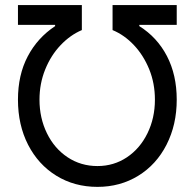

<svg xmlns="http://www.w3.org/2000/svg" viewBox="-20 -727 768 757"><path d="M197.3 -624V-628.9H50.8V-707H302.7V-608.4Q256.8 -588.9 218.8 -548.8Q180.7 -508.8 158.2 -453.1Q135.7 -397.5 135.7 -334Q135.7 -261.7 165 -201.7Q194.3 -141.6 246.6 -106.9Q298.8 -72.3 364.3 -72.3Q428.7 -72.3 480.5 -106.9Q532.2 -141.6 561.5 -201.7Q590.8 -261.7 590.8 -334Q590.8 -398.4 568.4 -453.6Q545.9 -508.8 508.3 -548.8Q470.7 -588.9 423.8 -608.4V-707H676.8V-628.9H529.3V-624Q599.6 -580.1 638.2 -505.9Q676.8 -431.6 676.8 -334Q676.8 -235.4 636.7 -156.7Q596.7 -78.1 525.4 -34.2Q454.1 9.8 364.3 9.8Q273.4 9.8 202.1 -34.2Q130.9 -78.1 90.8 -156.2Q50.8 -234.4 50.8 -334Q50.8 -431.6 89.4 -504.9Q127.9 -578.1 197.3 -624Z"/></svg>

Font: Pretendard JP Variable
Style: Regular
Weight: 400
Designer: Base glyphs from Inter by Rasmus Andersson; Hangul glyphs from Noto Sans CJK(Source Han Sans) by Jang Soo-young and Kang
Foundry: Kil Hyung-jin
Version: Version 1.307;Glyphs 3.2 (3192)